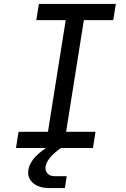

<svg xmlns="http://www.w3.org/2000/svg" viewBox="-20 -750 640 973"><path d="M61 0 74 -82H223L313 -648H164L177 -730H567L554 -648H405L315 -82H464L451 0H289Q251 27 233 49.5Q215 72 211 93Q208 115 220.5 129Q233 143 258 143H318L309 203H231Q176 203 146.5 176.5Q117 150 124 110Q128 84 148.5 57Q169 30 213 0Z"/></svg>

Font: NKDuy Mono
Style: Italic
Weight: 400
Italic angle: -9°
Monospace: yes
Designer: NKDuy
Foundry: NKDuy
Version: Version 2.251; ttfautohint (v1.8.4.7-5d5b)